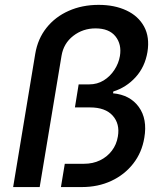

<svg xmlns="http://www.w3.org/2000/svg" viewBox="-20 -757 664 777"><path d="M33.2 0 122.6 -539.1Q132.8 -600.1 168.2 -644.5Q203.6 -689 258.1 -713.1Q312.5 -737.3 379.4 -737.3Q443.4 -737.3 491.5 -714.8Q539.6 -692.4 563 -649.7Q586.4 -606.9 576.7 -546.4Q566.4 -485.8 528.8 -444.6Q491.2 -403.3 438.5 -386.7L437.5 -379.4Q506.3 -373 541.7 -324.2Q577.1 -275.4 564 -199.2Q554.2 -139.6 519 -94.7Q483.9 -49.8 430.4 -24.9Q377 0 311.5 0H226.6L242.2 -94.2H319.8Q356 -94.2 384.8 -108.2Q413.6 -122.1 432.6 -147Q451.7 -171.9 457 -204.6Q465.8 -255.9 436 -289.1Q406.2 -322.3 344.2 -322.3H283.2L298.3 -415.5H340.8Q373.5 -415.5 399.7 -431.6Q425.8 -447.8 443.1 -474.4Q460.4 -501 465.3 -530.3Q473.1 -577.6 447.3 -609.9Q421.4 -642.1 366.7 -642.1Q315.4 -642.1 276.4 -611.8Q237.3 -581.5 229 -531.2L140.6 0Z"/></svg>

Font: Inter 17pt Medium
Style: Italic
Weight: 500
Italic angle: -9.3988°
Version: Version 4.001;git-66647c0bb